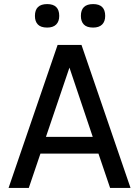

<svg xmlns="http://www.w3.org/2000/svg" viewBox="-20 -920 680 940"><path d="M151 -842Q151 -900 211 -900Q270 -900 270 -842Q270 -815 255 -800Q240 -785 211 -785Q180 -785 165.5 -800Q151 -815 151 -842ZM376 -842Q376 -900 436 -900Q495 -900 495 -842Q495 -815 480 -800Q465 -785 436 -785Q405 -785 390.5 -800Q376 -815 376 -842ZM22 0 262 -700H379L619 0H519L462 -168H178L121 0ZM205 -250H434L320 -589Z"/></svg>

Font: Haskoy Medium
Style: Regular
Weight: 500
Designer: Ertekin Erdin
Foundry: Ertekin Erdin
Version: Version 1.500; ttfautohint (v1.8.3)